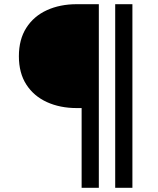

<svg xmlns="http://www.w3.org/2000/svg" viewBox="-20 -710 751 915"><path d="M70 -442Q70 -522 105.5 -577.5Q141 -633 203.5 -661.5Q266 -690 346 -690H451V185H369V-195H346Q266 -195 203.5 -223.5Q141 -252 105.5 -307Q70 -362 70 -442ZM529 185V-690H611V185Z"/></svg>

Font: Radio Canada
Style: Regular
Weight: 400
Designer: Charles Daoud, Etienne Aubert Bonn, Alexandre Saumier Demers, Jacques Le Bailly
Foundry: Radio-Canada
Version: Version 2.104;gftools[0.9.28.dev5+ged2979d]